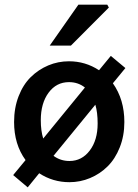

<svg xmlns="http://www.w3.org/2000/svg" viewBox="-20 -764 589 818"><path d="M153.8 -252Q153.8 -207 164.1 -173.8L341.8 -391.1Q313 -414.1 273.9 -414.1Q220.2 -414.1 187 -369.1Q153.8 -324.2 153.8 -252ZM98.1 34.2 36.1 -18.1 88.9 -82Q40 -148.9 40 -244.1Q40 -304.2 59.3 -354Q78.6 -403.8 111.3 -435.8Q144 -467.8 185.8 -485.4Q227.5 -502.9 273.9 -502.9Q343.8 -502.9 401.9 -464.8L452.1 -525.9L514.2 -474.1L460.9 -409.2Q509.8 -340.3 509.8 -244.1Q509.8 -185.1 490.2 -136Q470.7 -86.9 438.2 -54.9Q405.8 -22.9 363.8 -5.4Q321.8 12.2 275.9 12.2Q205.1 12.2 147 -25.9ZM191.9 -569.8 314 -744.1H437L443.8 -731.9L282.2 -569.8ZM275.9 -78.1Q328.6 -78.1 362.3 -122.6Q396 -167 396 -237.8Q396 -285.2 386.2 -317.9L208 -100.1Q237.8 -78.1 275.9 -78.1Z"/></svg>

Font: Source Sans 3 Semibold
Style: Regular
Weight: 600
Designer: Paul D. Hunt
Foundry: Adobe
Version: Version 3.052;hotconv 1.1.0;makeotfexe 2.6.0